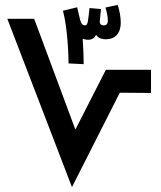

<svg xmlns="http://www.w3.org/2000/svg" viewBox="-20 -767 659 787"><path d="M323 -504C323 -527 322 -563 319 -608C325 -606 333 -604 342 -604C357 -604 367 -611 374 -624C381 -613 394 -606 414 -606C452 -606 475 -631 475 -674C475 -692 471 -724 462 -747L412 -736C418 -720 422 -695 422 -683C422 -673 419 -663 405 -663C396 -663 388 -667 389 -681L394 -730L347 -734C341 -684 341 -663 329 -663C319 -663 313 -669 308 -687L296 -738V-737L238 -723C258 -649 261 -531 261 -507ZM275 0 471 -387 599 -386V-481H414L289 -236L120 -690H10Z"/></svg>

Font: Noto Sans Arabic Cond SemBd
Style: Regular
Weight: 600
Width: 3
Designer: Monotype Design Team, Nadine Chahine, Nizar Qandah and Khaled Hosny
Foundry: Monotype Imaging Inc.
Version: Version 2.012